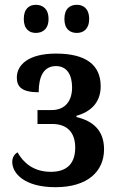

<svg xmlns="http://www.w3.org/2000/svg" viewBox="-20 -769 489 799"><path d="M300 -632C326 -632 351 -647 351 -690C351 -734 326 -749 300 -749C272 -749 248 -734 248 -690C248 -647 272 -632 300 -632ZM129 -632C156 -632 182 -647 182 -690C182 -734 156 -749 129 -749C103 -749 79 -734 79 -690C79 -647 103 -632 129 -632ZM211 10C345 10 413 -56 413 -148C413 -227 366 -266 298 -282V-287C355 -303 399 -340 399 -410C399 -500 336 -546 213 -546C98 -546 50 -499 50 -446C50 -408 71 -385 141 -385C141 -451 162 -494 213 -494C259 -494 280 -457 280 -405C280 -350 252 -311 195 -311H136V-253H198C258 -253 293 -219 293 -155C293 -88 258 -54 192 -54C117 -54 76 -94 53 -135C41 -128 31 -115 31 -95C31 -48 81 10 211 10Z"/></svg>

Font: Noto Serif Condensed Semi
Style: Regular
Weight: 600
Width: 3
Designer: Monotype Design Team
Foundry: Monotype Imaging Inc.
Version: Version 1.002